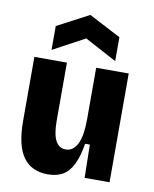

<svg xmlns="http://www.w3.org/2000/svg" viewBox="-87 -838 735 918"><g transform="rotate(10 280.5 -379.0)"><path d="M208 14Q128 14 88 -42.5Q48 -99 48 -217V-528H206V-247Q206 -181 222.5 -149.5Q239 -118 272 -118Q291 -118 305.5 -129Q320 -140 329.5 -160.5Q339 -181 343.5 -210.5Q348 -240 348 -278V-528H506V-219V0H385L382 -161H359Q349 -99 330 -60Q311 -21 281.5 -3.5Q252 14 208 14ZM123 -575V-691L277 -772L432 -691V-575L277 -658Z"/></g></svg>

Font: Bricolage Grotesque SemiCondensed ExtraBold
Style: Regular
Weight: 800
Width: 4
Designer: Mathieu Triay
Foundry: Atelier Triay
Version: Version 1.001;gftools[0.9.33.dev8+g029e19f]